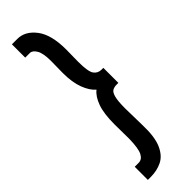

<svg xmlns="http://www.w3.org/2000/svg" viewBox="-273 -701 796 796"><g transform="rotate(-45 125.0 -303.0)"><path d="M49 95H31V18H54Q74 18 85 -3.5Q96 -25 97 -81L96 -165Q96 -229 109.5 -266Q123 -303 145 -320Q123 -339 109 -376Q95 -413 95 -468L96 -538Q96 -583 84 -603Q72 -623 57 -623H30V-701H62Q107 -701 140.5 -657.5Q174 -614 174 -527L173 -455Q173 -398 185 -381Q197 -364 219 -364H229V-276H219Q205 -276 195 -270.5Q185 -265 179.5 -244.5Q174 -224 174 -180L176 -80Q178 -10 161 28Q144 66 114.5 80.5Q85 95 49 95Z"/></g></svg>

Font: Inconsolata UltraCondensed ExtraBold
Style: Regular
Weight: 800
Width: 1
Monospace: yes
Designer: Raph Levien, Cyreal, Brenton Simpson
Foundry: Raph Levien, Cyreal, Google
Version: Version 3.001; ttfautohint (v1.8.2.53-6de2)